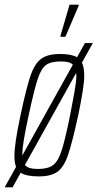

<svg xmlns="http://www.w3.org/2000/svg" viewBox="-49 -750 419 825"><path d="M303 -481Q313 -461 313 -424Q313 -379 287 -254Q261 -136 243.5 -84.5Q226 -33 198.5 -12.5Q171 8 118 8Q63 8 40 -8L5 55H-29L20 -33Q13 -50 13 -80Q13 -133 39 -254Q64 -372 82 -424.5Q100 -477 128 -497.5Q156 -518 209 -518Q258 -518 282 -504L316 -565H350ZM47 -82 264 -472Q251 -486 213 -486Q170 -486 149 -471Q128 -456 113 -410.5Q98 -365 74 -254Q60 -189 53.5 -150Q47 -111 47 -86ZM278 -436 58 -41Q66 -32 79.5 -28Q93 -24 114 -24Q157 -24 179 -40.5Q201 -57 216 -103.5Q231 -150 252 -254Q263 -310 271 -355Q279 -400 279 -423Q279 -432 278 -436ZM211 -592V-597L250 -730H289V-725L232 -592Z"/></svg>

Font: Saira Ultra Condensed Thin
Style: Italic
Weight: 100
Width: 1
Italic angle: -12°
Designer: Hector Gatti with collaboration of the Omnibus-Type team
Foundry: Omnibus-Type
Version: Version 1.001; ttfautohint (v1.8)